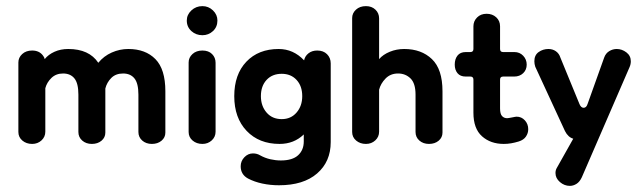

<svg xmlns="http://www.w3.org/2000/svg" viewBox="-20 -460 2090 627"><path d="M85 10Q66 10 53 -1Q40 -12 40 -29V-256Q40 -272 52.5 -283.5Q65 -295 85 -295Q108 -295 120 -279Q125 -273 126 -267Q138 -282 158 -291Q178 -300 203 -300Q271 -300 301 -255Q319 -277 345 -288.5Q371 -300 399 -300Q455 -300 487.5 -267Q520 -234 520 -162V-27Q520 -11 507.5 -0.5Q495 10 476 10Q457 10 444.5 -1Q432 -12 432 -29V-151Q432 -188 419 -204Q406 -220 382 -220Q358 -220 343.5 -205.5Q329 -191 324 -171V-27Q324 -11 311.5 -0.5Q299 10 280 10Q261 10 248.5 -1Q236 -12 236 -29V-151Q236 -188 223 -204Q210 -220 186 -220Q163 -220 148 -205.5Q133 -191 128 -172V-30Q128 -13 115.5 -1.5Q103 10 85 10Z M641 10Q622 10 609 -1Q596 -12 596 -29V-256Q596 -272 608.5 -283.5Q621 -295 641 -295Q661 -295 672.5 -283.5Q684 -272 684 -255V-30Q684 -13 671.5 -1.5Q659 10 641 10ZM641 -345Q620 -345 605 -358.5Q590 -372 590 -393Q590 -412 605 -426Q620 -440 641 -440Q661 -440 675.5 -426Q690 -412 690 -393Q690 -372 675.5 -358.5Q661 -345 641 -345Z M891 145Q863 145 837 139.5Q811 134 790 123Q766 110 766 83Q766 66 778 53.5Q790 41 806 41Q819 41 829 47Q845 56 862.5 60Q880 64 897 64Q935 64 953.5 47Q972 30 972 2V-21Q940 10 893 10Q826 10 785.5 -32.5Q745 -75 745 -146Q745 -217 784.5 -258.5Q824 -300 890 -300Q938 -300 973 -263Q976 -277 987.5 -286Q999 -295 1016 -295Q1036 -295 1048 -283Q1060 -271 1060 -253V4Q1060 68 1015.5 106.5Q971 145 891 145ZM900 -71Q930 -71 948.5 -92.5Q967 -114 967 -146Q967 -179 948.5 -199Q930 -219 900 -219Q869 -219 850.5 -199Q832 -179 832 -146Q832 -114 850.5 -92.5Q869 -71 900 -71Z M1175 10Q1156 10 1143 -1Q1130 -12 1130 -29V-401Q1130 -417 1142.5 -428.5Q1155 -440 1175 -440Q1194 -440 1206 -428.5Q1218 -417 1218 -400V-267Q1231 -282 1253 -291Q1275 -300 1300 -300Q1356 -300 1390.5 -267Q1425 -234 1425 -162V-27Q1425 -11 1412.5 -0.5Q1400 10 1381 10Q1362 10 1349.5 -1Q1337 -12 1337 -29V-151Q1337 -188 1320.5 -204Q1304 -220 1280 -220Q1255 -220 1239 -203.5Q1223 -187 1218 -167V-30Q1218 -13 1205.5 -1.5Q1193 10 1175 10Z M1625 10Q1582 10 1554 -15Q1526 -40 1526 -92V-200Q1526 -210 1516 -210H1501Q1483 -210 1474 -221Q1465 -232 1465 -249Q1465 -267 1474 -278.5Q1483 -290 1501 -290H1516Q1526 -290 1526 -300V-374Q1526 -391 1538 -403Q1550 -415 1569 -415Q1588 -415 1600.5 -403.5Q1613 -392 1613 -374V-300Q1613 -290 1623 -290H1660Q1677 -290 1688.5 -278Q1700 -266 1700 -249Q1700 -232 1688.5 -221Q1677 -210 1659 -210H1623Q1613 -210 1613 -200V-106Q1613 -88 1619.5 -81Q1626 -74 1636 -74Q1640 -74 1652 -76.5Q1664 -79 1667 -79Q1683 -79 1694 -67Q1705 -55 1705 -38Q1705 -25 1697.5 -14Q1690 -3 1674 2Q1661 6 1649 8Q1637 10 1625 10Z M1725 -260Q1725 -280 1739 -290Q1753 -300 1771 -300Q1785 -300 1795.5 -292.5Q1806 -285 1810 -272L1872 -121Q1877 -108 1886 -108Q1895 -108 1899 -121L1953 -272Q1958 -286 1969.5 -293Q1981 -300 1994 -300Q2011 -300 2025.5 -289Q2040 -278 2040 -260Q2040 -250 2036 -241L1880 119Q1873 134 1862.5 140.5Q1852 147 1841 147Q1823 147 1808.5 134.5Q1794 122 1794 105Q1794 96 1798 89L1852 -7Q1835 -12 1825 -32L1728 -242Q1725 -251 1725 -260Z"/></svg>

Font: Dongle
Style: Bold
Weight: 700
Designer: Yanghee Ryu
Foundry: Yanghee Ryu
Version: Version 2.000